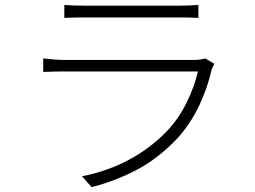

<svg xmlns="http://www.w3.org/2000/svg" viewBox="-20 -741 1040 782"><path d="M816 -503 853 -481Q850 -476 847 -469.5Q844 -463 842 -458Q826 -385 791.5 -311.5Q757 -238 702 -177Q623 -94 534.5 -48Q446 -2 353 21L314 -23Q521 -64 660 -207Q708 -258 740 -323Q772 -388 786 -450H240Q207 -450 156 -448V-503Q205 -497 240 -497H772Q797 -497 816 -503ZM242 -668V-721Q276 -718 321 -718H710Q756 -718 788 -721V-668Q756 -670 709 -670H321Q279 -670 242 -668Z"/></svg>

Font: LXGW 975 Gothic SC 200W
Style: Regular
Weight: 200
Version: Version 2.01;February 25, 2021